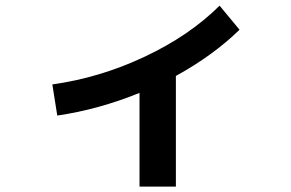

<svg xmlns="http://www.w3.org/2000/svg" viewBox="-20 -618 1040 686"><path d="M167 -316.4Q335.9 -339.8 496.1 -415Q656.2 -490.2 764.6 -597.7L835.9 -511.7Q740.2 -418.9 608.4 -346.7V48.8H478.5V-286.1Q332 -226.6 184.6 -205.1Z"/></svg>

Font: Mgen+ 1c bold
Style: Bold
Weight: 700
Designer: [Source Han Sans]
Ryoko NISHIZUKA  (kana & ideographs); Paul D. Hunt (Latin, Greek & Cyrillic); Wenlong ZHANG  (bopomofo
Version: Version 1.059.20150602